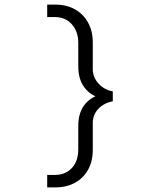

<svg xmlns="http://www.w3.org/2000/svg" viewBox="-20 -718 690 834"><path d="M220 96H185V42H217Q264 42 292 12Q320 -18 320 -70V-171Q320 -226 345.5 -260.5Q371 -295 413 -306L414 -293Q372 -304 346 -339Q320 -374 320 -430V-532Q320 -581 292 -612.5Q264 -644 217 -644H185V-698H220Q269 -698 305.5 -677.5Q342 -657 362.5 -620Q383 -583 383 -534V-417Q383 -383 407.5 -355.5Q432 -328 470 -321V-278Q432 -271 407.5 -245.5Q383 -220 383 -184V-68Q383 -17 362.5 19.5Q342 56 305.5 76Q269 96 220 96Z"/></svg>

Font: Azeret Mono Thin ExtraLight
Style: Regular
Weight: 250
Version: Version 1.002